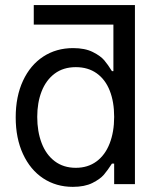

<svg xmlns="http://www.w3.org/2000/svg" viewBox="-20 -727 631 758"><path d="M512.7 -707V0H430.7V-81.1H421.9Q405.3 -55.2 390.4 -37.6Q375.5 -20 344.7 -4.6Q314 10.7 267.6 10.7Q201.7 10.7 150.6 -22.9Q99.6 -56.6 70.8 -118.9Q42 -181.2 42 -263.7Q42 -346.2 70.8 -408.2Q99.6 -470.2 150.9 -503.7Q202.1 -537.1 268.6 -537.1Q315.4 -537.1 346.2 -521.7Q377 -506.3 391.6 -489Q406.2 -471.7 421.9 -446.3H427.7V-629.9H113.3V-707ZM279.3 -461.9Q230 -461.9 195.8 -436.3Q161.6 -410.6 144.3 -366.2Q127 -321.8 127 -265.6Q127 -208 144.3 -162.4Q161.6 -116.7 196 -90.6Q230.5 -64.5 279.3 -64.5Q326.7 -64.5 360.8 -89.6Q395 -114.7 412.8 -160.4Q430.7 -206.1 430.7 -265.6Q430.7 -324.7 413.3 -368.9Q396 -413.1 361.8 -437.5Q327.6 -461.9 279.3 -461.9Z"/></svg>

Font: Pretendard JP
Style: Regular
Weight: 400
Designer: Base glyphs from Inter by Rasmus Andersson; Hangeul glyphs from Noto Sans CJK(Source Han Sans) by Jang Soo-young and Kan
Foundry: Kil Hyung-jin
Version: Version 1.309